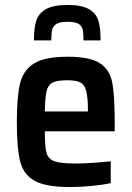

<svg xmlns="http://www.w3.org/2000/svg" viewBox="-20 -747 532 775"><path d="M443 -217H161Q161 -154 168 -129.5Q175 -105 200 -96Q225 -87 287 -87Q341 -87 427 -96V-8Q397 -1 350.5 3.5Q304 8 262 8Q165 8 120 -17Q75 -42 61.5 -95Q48 -148 48 -254Q48 -357 61 -410.5Q74 -464 117.5 -491Q161 -518 253 -518Q343 -518 383 -492Q423 -466 433 -414.5Q443 -363 443 -255ZM161 -297H335Q335 -354 328 -380Q321 -406 304 -414.5Q287 -423 251 -423Q210 -423 192 -413.5Q174 -404 168 -379Q162 -354 161 -297ZM386 -584H317Q317 -613 314 -627.5Q311 -642 297.5 -650.5Q284 -659 253 -659Q222 -659 208 -650.5Q194 -642 190.5 -627Q187 -612 187 -584H117Q117 -633 126 -662.5Q135 -692 164.5 -709.5Q194 -727 253 -727Q311 -727 340 -709.5Q369 -692 377.5 -662.5Q386 -633 386 -584Z"/></svg>

Font: Saira Semi Condensed Medium
Style: Regular
Weight: 500
Width: 4
Designer: Hector Gatti with collaboration of the Omnibus-Type team
Foundry: Omnibus-Type
Version: Version 1.001; ttfautohint (v1.8)